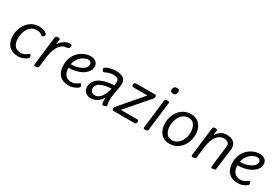

<svg xmlns="http://www.w3.org/2000/svg" viewBox="60 -1726 3956 2736"><g transform="rotate(30 2038.0 -357.5)"><path d="M266 14Q161 14 107 -45Q53 -104 53 -209Q53 -265 71 -318Q89 -371 123 -414Q157 -457 206.5 -482Q256 -507 319 -507Q359 -507 389 -496.5Q419 -486 435.5 -472Q452 -458 452 -447Q452 -433 440.5 -419Q429 -405 415 -405Q409 -405 398.5 -415Q388 -425 369 -435Q350 -445 317 -445Q267 -445 232.5 -424Q198 -403 176.5 -368Q155 -333 145 -291Q135 -249 135 -207Q135 -134 169 -91Q203 -48 270 -48Q305 -48 331.5 -61.5Q358 -75 374.5 -88Q391 -101 394 -101Q405 -101 412.5 -85.5Q420 -70 420 -56Q420 -46 396 -29Q372 -12 336.5 1Q301 14 266 14Z M553 14Q539 14 532.5 10Q526 6 526 -6L583 -482Q585 -499 597.5 -503Q610 -507 627 -507Q641 -507 649.5 -502.5Q658 -498 658 -487L648 -412H653Q681 -458 726 -486Q771 -514 820 -514Q839 -514 844 -508Q849 -502 849 -493Q849 -470 840.5 -459Q832 -448 821 -444.5Q810 -441 803 -441Q752 -441 714 -405Q676 -369 653.5 -313Q631 -257 623 -195L600 -11Q598 5 584 9.5Q570 14 553 14Z M1100 14Q995 14 941 -44Q887 -102 887 -207Q887 -284 913.5 -340.5Q940 -397 982 -434Q1024 -471 1071 -489Q1118 -507 1160 -507Q1213 -507 1249 -481Q1285 -455 1285 -405Q1285 -346 1242 -301Q1199 -256 1127.5 -231Q1056 -206 968 -206Q968 -133 1002.5 -90.5Q1037 -48 1104 -48Q1139 -48 1165.5 -61.5Q1192 -75 1208.5 -88Q1225 -101 1227 -101Q1239 -101 1246.5 -85.5Q1254 -70 1254 -56Q1254 -46 1230 -29Q1206 -12 1170.5 1Q1135 14 1100 14ZM972 -265Q1016 -265 1059 -274.5Q1102 -284 1136.5 -301Q1171 -318 1191.5 -342Q1212 -366 1212 -395Q1212 -421 1196 -434Q1180 -447 1156 -447Q1125 -447 1086 -426.5Q1047 -406 1014.5 -366Q982 -326 972 -265Z M1461 14Q1409 14 1371 -16.5Q1333 -47 1333 -108Q1333 -157 1362.5 -201.5Q1392 -246 1463.5 -277Q1535 -308 1661 -316Q1664 -334 1665 -350.5Q1666 -367 1666 -378Q1666 -414 1639 -427Q1612 -440 1574 -440Q1536 -440 1507 -430.5Q1478 -421 1459 -411.5Q1440 -402 1431 -402Q1417 -402 1409.5 -419Q1402 -436 1402 -449Q1402 -458 1419.5 -468Q1437 -478 1464.5 -487Q1492 -496 1522 -501.5Q1552 -507 1577 -507Q1619 -507 1657 -496.5Q1695 -486 1719 -461Q1743 -436 1743 -392Q1743 -361 1734 -310.5Q1725 -260 1715.5 -204Q1706 -148 1706 -98Q1706 -64 1711.5 -46Q1717 -28 1717 -14Q1717 -5 1706.5 1Q1696 7 1682.5 10.5Q1669 14 1659 14Q1650 14 1645 -1Q1640 -16 1638.5 -37Q1637 -58 1637 -76V-102Q1606 -42 1557 -14Q1508 14 1461 14ZM1487 -52Q1521 -52 1548 -70.5Q1575 -89 1595.5 -119.5Q1616 -150 1629 -186Q1642 -222 1648 -256Q1558 -249 1506.5 -230.5Q1455 -212 1433.5 -185Q1412 -158 1412 -123Q1412 -94 1432 -73Q1452 -52 1487 -52Z M1833 7Q1820 7 1814 -2.5Q1808 -12 1808 -24Q1808 -38 1820 -52L2141 -426H1908Q1896 -426 1889 -436Q1882 -446 1882 -456Q1882 -469 1891.5 -481Q1901 -493 1913 -493H2228Q2250 -493 2250 -463Q2250 -457 2249 -451Q2248 -445 2243 -440L2240 -437Q2240 -436 2239.5 -435.5Q2239 -435 2239 -434L1915 -59H2187Q2209 -59 2209 -31Q2209 -18 2201 -5.5Q2193 7 2180 7Z M2498 -692Q2498 -669 2487 -649.5Q2476 -630 2441 -630Q2415 -630 2405.5 -641Q2396 -652 2396 -668Q2396 -691 2407.5 -710Q2419 -729 2453 -729Q2479 -729 2488.5 -718.5Q2498 -708 2498 -692ZM2353 14Q2339 14 2332.5 10Q2326 6 2326 -6L2383 -482Q2385 -499 2397.5 -503Q2410 -507 2427 -507Q2441 -507 2449.5 -502.5Q2458 -498 2458 -487L2400 -11Q2398 5 2384 9.5Q2370 14 2353 14Z M2750 14Q2685 14 2641.5 -17Q2598 -48 2576.5 -98.5Q2555 -149 2554 -207Q2554 -258 2569 -310.5Q2584 -363 2616 -407.5Q2648 -452 2698 -479.5Q2748 -507 2818 -507Q2884 -507 2927.5 -475.5Q2971 -444 2992.5 -393Q3014 -342 3014 -283Q3014 -203 2981.5 -135.5Q2949 -68 2889.5 -27Q2830 14 2750 14ZM2759 -48Q2811 -48 2851 -79.5Q2891 -111 2914 -162.5Q2937 -214 2937 -274Q2937 -347 2906.5 -396Q2876 -445 2811 -445Q2766 -445 2732.5 -424Q2699 -403 2677 -369Q2655 -335 2644.5 -295Q2634 -255 2634 -217Q2634 -144 2664 -96Q2694 -48 2759 -48Z M3142 14Q3128 14 3121.5 10Q3115 6 3115 -6L3172 -482Q3174 -499 3186.5 -503Q3199 -507 3216 -507Q3230 -507 3238.5 -502.5Q3247 -498 3247 -487L3238 -417H3244Q3274 -461 3312 -484Q3350 -507 3402 -507Q3480 -507 3519.5 -471Q3559 -435 3559 -374Q3559 -371 3558.5 -364Q3558 -357 3555.5 -338.5Q3553 -320 3548 -282Q3543 -244 3534.5 -178.5Q3526 -113 3513 -11Q3511 5 3496 9.5Q3481 14 3464 14Q3451 14 3444.5 10Q3438 6 3438 -6L3480 -353Q3482 -363 3482 -368Q3482 -441 3392 -441Q3341 -441 3304 -409Q3267 -377 3244 -321.5Q3221 -266 3212 -195L3189 -11Q3187 5 3173 9.5Q3159 14 3142 14Z M3881 14Q3776 14 3722 -44Q3668 -102 3668 -207Q3668 -284 3694.5 -340.5Q3721 -397 3763 -434Q3805 -471 3852 -489Q3899 -507 3941 -507Q3994 -507 4030 -481Q4066 -455 4066 -405Q4066 -346 4023 -301Q3980 -256 3908.5 -231Q3837 -206 3749 -206Q3749 -133 3783.5 -90.5Q3818 -48 3885 -48Q3920 -48 3946.5 -61.5Q3973 -75 3989.5 -88Q4006 -101 4008 -101Q4020 -101 4027.5 -85.5Q4035 -70 4035 -56Q4035 -46 4011 -29Q3987 -12 3951.5 1Q3916 14 3881 14ZM3753 -265Q3797 -265 3840 -274.5Q3883 -284 3917.5 -301Q3952 -318 3972.5 -342Q3993 -366 3993 -395Q3993 -421 3977 -434Q3961 -447 3937 -447Q3906 -447 3867 -426.5Q3828 -406 3795.5 -366Q3763 -326 3753 -265Z"/></g></svg>

Font: Kite One
Style: Regular
Weight: 400
Designer: Eduardo Rodriguez Tunni
Foundry: Eduardo Rodriguez Tunni
Version: Version 1.002; ttfautohint (v1.8.4.7-5d5b);gftools[0.9.23]